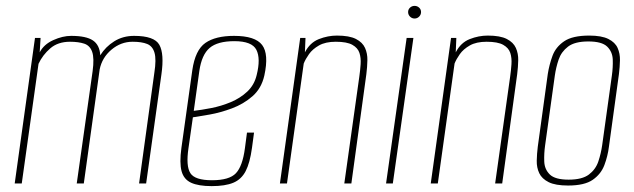

<svg xmlns="http://www.w3.org/2000/svg" viewBox="-20 -624 2157 653"><path d="M30 0 99 -495H118L115 -446Q129 -473 161 -487.5Q193 -502 222 -502Q273 -502 296 -486.5Q319 -471 321 -436Q339 -465 368.5 -483.5Q398 -502 436 -502Q505 -502 522 -471.5Q539 -441 529 -371L477 0H453L505 -377Q512 -422 505.5 -444.5Q499 -467 480.5 -474.5Q462 -482 431 -482Q391 -482 359 -455Q327 -428 319 -388L265 0H241L295 -382Q301 -426 293.5 -447.5Q286 -469 266.5 -475.5Q247 -482 218 -482Q177 -482 151 -459.5Q125 -437 111 -407L54 0Z M700 9Q655 9 630 -2.5Q605 -14 597.5 -42Q590 -70 597 -121L634 -385Q644 -454 678.5 -478Q713 -502 776 -502Q848 -502 871.5 -471Q895 -440 879 -367Q869 -323 838.5 -296.5Q808 -270 769 -255.5Q730 -241 693.5 -234.5Q657 -228 636 -225L621 -120Q612 -59 627.5 -35Q643 -11 701 -11Q760 -11 782.5 -35Q805 -59 813 -120L820 -173H844L837 -121Q830 -70 815.5 -42Q801 -14 773.5 -2.5Q746 9 700 9ZM639 -247Q665 -250 698.5 -256.5Q732 -263 764.5 -276.5Q797 -290 821 -312.5Q845 -335 853 -369Q867 -425 852 -454.5Q837 -484 777 -484Q720 -484 693 -461Q666 -438 658 -383Z M932 0 1001 -495H1019L1017 -446Q1034 -479 1064.5 -491Q1095 -503 1126 -503Q1168 -503 1190.5 -491.5Q1213 -480 1221.5 -461Q1230 -442 1229.5 -419Q1229 -396 1226 -372L1175 0H1151L1202 -363Q1205 -384 1206.5 -405.5Q1208 -427 1202.5 -444Q1197 -461 1178.5 -471.5Q1160 -482 1122 -482Q1087 -482 1065 -469.5Q1043 -457 1031 -440Q1019 -423 1013 -408L956 0Z M1293 0 1363 -495H1386L1316 0ZM1390 -561Q1381 -561 1374.5 -567.5Q1368 -574 1368 -583Q1368 -592 1374.5 -598Q1381 -604 1390 -604Q1399 -604 1405.5 -598Q1412 -592 1412 -583Q1412 -574 1405.5 -567.5Q1399 -561 1390 -561Z M1445 0 1514 -495H1532L1530 -446Q1547 -479 1577.5 -491Q1608 -503 1639 -503Q1681 -503 1703.5 -491.5Q1726 -480 1734.5 -461Q1743 -442 1742.5 -419Q1742 -396 1739 -372L1688 0H1664L1715 -363Q1718 -384 1719.5 -405.5Q1721 -427 1715.5 -444Q1710 -461 1691.5 -471.5Q1673 -482 1635 -482Q1600 -482 1578 -469.5Q1556 -457 1544 -440Q1532 -423 1526 -408L1469 0Z M1912 7Q1869 7 1846 -4.5Q1823 -16 1814 -35Q1805 -54 1805.5 -77.5Q1806 -101 1809 -125L1843 -372Q1848 -404 1859 -434Q1870 -464 1898.5 -483.5Q1927 -503 1984 -503Q2026 -503 2049 -491.5Q2072 -480 2080.5 -461Q2089 -442 2088.5 -419Q2088 -396 2085 -372L2051 -125Q2047 -93 2035.5 -62.5Q2024 -32 1996 -12.5Q1968 7 1912 7ZM1914 -13Q1960 -13 1983 -30.5Q2006 -48 2015 -75Q2024 -102 2028 -130L2061 -367Q2065 -395 2064 -421.5Q2063 -448 2045 -465.5Q2027 -483 1981 -483Q1935 -483 1912 -465.5Q1889 -448 1880 -421.5Q1871 -395 1867 -367L1834 -130Q1830 -102 1831 -75Q1832 -48 1850 -30.5Q1868 -13 1914 -13Z"/></svg>

Font: Alumni Sans Thin Thin
Style: Italic
Weight: 250
Italic angle: -8°
Version: Version 1.016